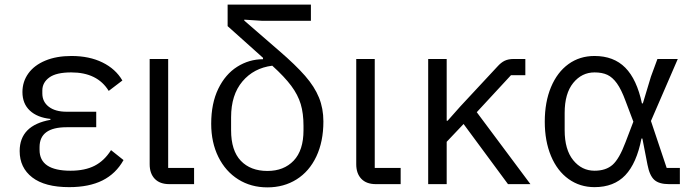

<svg xmlns="http://www.w3.org/2000/svg" viewBox="-20 -796 2998 830"><path d="M514 -104Q481 -45 423 -16Q365 13 279 13Q174 13 119.5 -29Q65 -71 65 -143Q65 -254 198 -278V-282Q141 -288 109 -318Q77 -348 77 -398Q77 -443 102.5 -478.5Q128 -514 176 -534Q224 -554 289 -554Q366 -554 423 -526Q480 -498 509 -448L450 -403Q401 -483 288 -483Q223 -483 193 -461Q163 -439 163 -405V-392Q163 -356 191 -334.5Q219 -313 268 -313H396V-246H268Q151 -246 151 -160V-148Q151 -58 285 -58Q347 -58 389 -79.5Q431 -101 460 -147Z M712 0Q671 0 649 -23Q627 -46 627 -86V-541H707V-70H819V0Z M1114 -706 1036 -711V-707L1186 -577Q1258 -515 1299 -468Q1340 -421 1359 -374Q1378 -327 1378 -271Q1378 -184 1347.5 -119.5Q1317 -55 1262 -20.5Q1207 14 1136 14Q1065 14 1010 -20.5Q955 -55 924 -117.5Q893 -180 893 -261Q893 -349 923.5 -412Q954 -475 1005.5 -507.5Q1057 -540 1117 -540V-546L1059 -598L964 -683V-776H1324V-706ZM1292 -252Q1292 -306 1280 -346Q1268 -386 1239 -425Q1210 -464 1157 -512Q1077 -502 1028 -444Q979 -386 979 -289V-233Q979 -145 1021 -101Q1063 -57 1136 -57Q1207 -57 1249.5 -101.5Q1292 -146 1292 -233Z M1605 0Q1564 0 1542 -23Q1520 -46 1520 -86V-541H1600V-70H1712V0Z M1984 -260 1911 -183V0H1831V-541H1911V-274H1915L1970 -336L2130 -508Q2146 -526 2162 -533.5Q2178 -541 2200 -541H2251V-471H2189L2041 -311L2273 0H2176Z M2872 0Q2829 0 2808.5 -18.5Q2788 -37 2779 -84L2757 -197H2753Q2732 -90 2683 -38.5Q2634 13 2550 13Q2487 13 2438 -22Q2389 -57 2362 -121.5Q2335 -186 2335 -270Q2335 -355 2362 -419.5Q2389 -484 2437.5 -519Q2486 -554 2550 -554Q2633 -554 2683 -503.5Q2733 -453 2755 -349H2759L2794 -465L2822 -541H2910L2794 -273L2862 -70H2919V0ZM2684 -181 2718 -270 2684 -360Q2666 -409 2647 -435.5Q2628 -462 2605.5 -472.5Q2583 -483 2550 -483Q2495 -483 2458 -437.5Q2421 -392 2421 -308V-233Q2421 -149 2458 -103.5Q2495 -58 2550 -58Q2599 -58 2628 -83.5Q2657 -109 2684 -181Z"/></svg>

Font: IBM Plex Sans SC
Style: Regular
Weight: 400
Designer: Mike Abbink; Paul van der Laan; Pieter van Rosmalen; Eunyou Noh; Wujin Sim; Chorong Kim; Dohee Lee; Yejin We; Jinhee Kim
Foundry: Sandoll Inc.
Version: Version 1.000